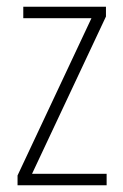

<svg xmlns="http://www.w3.org/2000/svg" viewBox="-20 -642 365 569"><path d="M296 -93V-127H75L294 -593V-622H49V-588H251L32 -122V-93Z"/></svg>

Font: Noto Sans Telugu UI Condensed ExtraLight
Style: Regular
Weight: 200
Width: 3
Designer: Jelle Bosma - Monotype Design Team
Foundry: Monotype Imaging Inc.
Version: Version 2.005